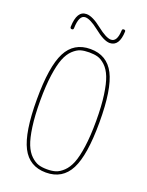

<svg xmlns="http://www.w3.org/2000/svg" viewBox="-170 -1003 839 1096"><g transform="rotate(20 250.0 -455.0)"><path d="M302.2 -713.4Q280.3 -719.7 250 -719.7Q219.7 -719.7 197.8 -713.4Q175.8 -707 152.3 -685.1Q128.9 -663.1 113.8 -625Q98.6 -586.9 89.4 -521.5Q80.1 -456.1 80.1 -365.2Q80.1 -274.4 89.4 -208.5Q98.6 -142.6 113.8 -105Q128.9 -67.4 152.3 -45.4Q175.8 -23.4 197.8 -16.6Q219.7 -9.8 250 -9.8Q280.3 -9.8 302.2 -16.6Q324.2 -23.4 347.7 -45.4Q371.1 -67.4 386.2 -105Q401.4 -142.6 410.6 -208.5Q419.9 -274.4 419.9 -365.2Q419.9 -456.1 410.6 -521.5Q401.4 -586.9 386.2 -625Q371.1 -663.1 347.7 -685.1Q324.2 -707 302.2 -713.4ZM395.5 -77.6Q350.6 9.8 250 9.8Q149.4 9.8 104.5 -77.6Q59.6 -165 59.6 -365.2Q59.6 -565.4 104.5 -652.8Q149.4 -740.2 250 -740.2Q350.6 -740.2 395.5 -652.8Q440.4 -565.4 440.4 -365.2Q440.4 -165 395.5 -77.6ZM99.6 -821.3Q102.5 -919.9 160.2 -919.9Q197.3 -919.9 254.9 -874Q310.5 -830.1 339.8 -830.1Q377 -830.1 379.9 -900.4Q379.9 -910.2 390.1 -910.2Q400.4 -910.2 400.4 -901.4Q397.5 -810.5 339.8 -809.6Q303.7 -809.6 243.2 -858.4Q189.5 -900.4 160.2 -900.4Q122.1 -900.4 120.1 -820.3Q120.1 -809.6 109.9 -809.6Q99.6 -809.6 99.6 -821.3Z"/></g></svg>

Font: Rounded Mgen+ 1mn thin
Style: Regular
Weight: 100
Designer: [Source Han Sans]
Ryoko NISHIZUKA  (kana & ideographs); Paul D. Hunt (Latin, Greek & Cyrillic); Wenlong ZHANG  (bopomofo
Version: Version 1.059.20150602